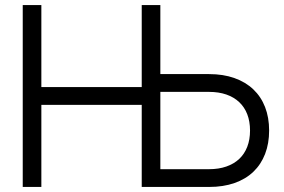

<svg xmlns="http://www.w3.org/2000/svg" viewBox="-20 -740 1125 760"><path d="M70 0V-720H143.7V-395.3H581.3V-325H143.7V0ZM614.7 -446.7H807.7Q863.7 -446.7 907.9 -431Q952.2 -415.3 982.8 -386.2Q1013.3 -357.2 1029.3 -316Q1045.3 -274.8 1045.3 -223.3Q1045.3 -172 1029.3 -130.6Q1013.3 -89.2 982.9 -60.1Q952.5 -31 908.2 -15.5Q864 0 807.7 0H541V-720H614.7ZM807.3 -70.3Q845.7 -70.3 875.8 -80.8Q905.8 -91.2 926.8 -110.8Q947.7 -130.5 958.7 -158.9Q969.7 -187.3 969.7 -223.3Q969.7 -259.3 958.7 -287.8Q947.7 -316.2 926.8 -335.8Q905.8 -355.5 875.8 -365.9Q845.7 -376.3 807.3 -376.3H614.7V-70.3Z"/></svg>

Font: Vela Sans GX ExtLt
Style: Regular
Weight: 200
Designer: Principal design: Mikhail Sharanda - project Manrope.
Design modification: Ravid Balaliev
Foundry: Mikhail Sharanda
Version: Version 1.001